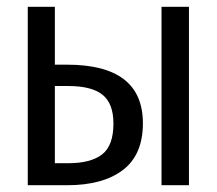

<svg xmlns="http://www.w3.org/2000/svg" viewBox="-20 -547 640 567"><path d="M142 -527V-356H178Q402 -356 402 -183Q402 -90 343 -45Q284 0 178 0H62V-527ZM538 -527V0H457V-527ZM181 -293H142V-65H181Q248 -65 281.5 -91Q315 -117 315 -182Q315 -241 283 -267Q251 -293 181 -293Z"/></svg>

Font: Fira Mono
Style: Regular
Weight: 400
Designer: Carrois Corporate & Edenspiekermann AG
Foundry: Carrois Corporate GbR & Edenspiekermann AG
Version: Version 3.206;PS 003.206;hotconv 1.0.70;makeotf.lib2.5.58329